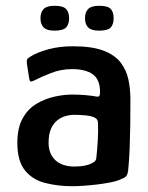

<svg xmlns="http://www.w3.org/2000/svg" viewBox="-20 -637 513 664"><path d="M231 7Q181 7 137 -4Q93 -15 66.5 -47.5Q40 -80 40 -143Q40 -195 58.5 -228Q77 -261 107 -278.5Q137 -296 169.5 -303Q202 -310 229 -310Q253 -310 275.5 -308Q298 -306 315 -303Q326 -300 326 -318Q326 -362 301 -380Q276 -398 229 -398Q191 -398 156.5 -384.5Q122 -371 99 -359Q89 -354 85.5 -355.5Q82 -357 81 -366L73 -417Q72 -427 73.5 -431Q75 -435 83 -440Q108 -456 147 -466.5Q186 -477 231 -477Q298 -477 337.5 -462Q377 -447 397 -421Q417 -395 424 -362Q431 -329 431 -293Q431 -248 430.5 -207Q430 -166 428.5 -126Q427 -86 423 -45Q421 -34 417 -28.5Q413 -23 400 -18Q386 -11 363.5 -6.5Q341 -2 316 1Q291 4 268.5 5.5Q246 7 231 7ZM237 -61Q246 -61 258 -62Q270 -63 282.5 -66.5Q295 -70 303.5 -75.5Q312 -81 313 -90Q316 -116 318 -148.5Q320 -181 319 -210Q319 -225 308 -230Q297 -236 275.5 -238Q254 -240 235 -240Q223 -240 208 -236Q193 -232 179.5 -222Q166 -212 157 -193Q148 -174 148 -143Q148 -117 159 -98.5Q170 -80 190 -70.5Q210 -61 237 -61ZM219 -574Q219 -553 208.5 -542Q198 -531 168 -531Q142 -531 131 -542Q120 -553 120 -574Q120 -595 131 -606Q142 -617 168 -617Q198 -617 208.5 -606Q219 -595 219 -574ZM373 -574Q373 -553 363 -542Q353 -531 323 -531Q296 -531 285 -542Q274 -553 274 -574Q274 -595 285 -606Q296 -617 323 -617Q353 -617 363 -606Q373 -595 373 -574Z"/></svg>

Font: Glory SemiBold
Style: Regular
Weight: 600
Designer: Robert Leuschke
Foundry: Robert Leuschke
Version: Version 1.011